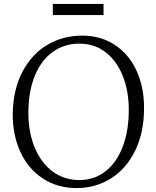

<svg xmlns="http://www.w3.org/2000/svg" viewBox="-20 -947 799 981"><path d="M44 0ZM509 -927V-870H250V-927ZM716 -396Q716 -269 670 -176Q624 -83 545.5 -34.5Q467 14 372 14Q274 14 199 -35Q124 -84 84 -171Q44 -258 45 -369Q48 -492 95 -581Q142 -670 222 -718Q302 -765 400 -765Q494 -765 566 -718Q638 -671 677 -587Q716 -503 716 -396ZM125 -369Q125 -272 157 -194Q189 -116 248 -71.5Q307 -27 386 -27Q461 -27 518 -71Q575 -115 606.5 -196Q638 -277 638 -386Q638 -481 608 -557.5Q578 -634 521 -679Q464 -724 385 -724Q309 -724 250 -682Q191 -640 158 -560Q125 -480 125 -369Z"/></svg>

Font: Martel UltraLight
Style: Regular
Weight: 250
Designer: Dan Reynolds
Foundry: Dan Reynolds
Version: Version 1.001; ttfautohint (v1.1) -l 5 -r 5 -G 72 -x 0 -D la